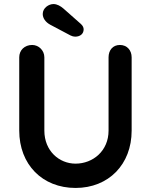

<svg xmlns="http://www.w3.org/2000/svg" viewBox="-20 -923 745 948"><path d="M516 -640V-278C516 -178 439 -115 353 -115C272 -115 199 -178 199 -278V-640C199 -675 170 -701 139 -701C101 -701 75 -675 75 -640V-278C75 -111 189 5 353 5C516 5 630 -111 630 -278V-640C630 -675 607 -701 572 -701C537 -701 516 -675 516 -640ZM393 -778C393 -787 389 -796 379 -805L293 -881C279 -893 262 -903 244 -903C221 -903 191 -884 191 -854C191 -834 204 -814 228 -801L328 -748C336 -744 344 -742 351 -742C376 -742 393 -756 393 -778Z"/></svg>

Font: Hotpoint
Style: Bold
Weight: 700
Designer: Andrew Paglinawan, Luciano Perondi, Riccardo Olocco
Foundry: CAST Cooperativa Anonima Servizi Tipografici
Version: Version 1.000;PS 2.1;hotconv 16.6.51;makeotf.lib2.5.65220